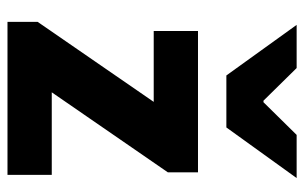

<svg xmlns="http://www.w3.org/2000/svg" viewBox="-166 -626 793 500"><g transform="rotate(90 230.0 -376.5)"><path d="M37.5 0V-78.6L245.8 -380.8H61.3V-496.1H429.2V-417.5L220.9 -115.3H435.9V0ZM177 -570 45.3 -753H157.7L242.7 -666.6H246.7L331.8 -753H444.2L312.4 -570Z"/></g></svg>

Font: Source Sans 3
Style: Regular
Weight: 200
Designer: Paul D. Hunt
Foundry: Adobe
Version: Version 3.046;hotconv 1.0.118;makeotfexe 2.5.65603